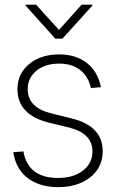

<svg xmlns="http://www.w3.org/2000/svg" viewBox="-20 -773 485 805"><path d="M403.3 -407.7 361.3 -403.8Q350.1 -452.6 316.2 -479.5Q282.2 -506.3 228.5 -506.3Q168.9 -506.3 132.6 -476.3Q96.2 -446.3 96.2 -398.9Q96.2 -321.8 195.8 -297.4L280.8 -276.4Q410.6 -244.6 410.6 -138.7Q410.6 -93.3 386.5 -59.3Q362.3 -25.4 320.1 -6.8Q277.8 11.7 223.6 11.7Q147.5 11.7 97.2 -25.6Q46.9 -63 35.6 -134.8L78.1 -138.2Q97.7 -26.9 223.1 -26.9Q288.1 -26.9 327.9 -57.9Q367.7 -88.9 367.7 -138.2Q367.7 -176.3 342.8 -201.2Q317.9 -226.1 271.5 -237.8L187 -258.3Q53.2 -291 53.2 -398.9Q53.2 -463.9 102.1 -504.4Q150.9 -544.9 228.5 -544.9Q297.4 -544.9 343.5 -509.5Q389.6 -474.1 403.3 -407.7ZM131.3 -753.4 227.1 -647.5 322.3 -753.4H367.2V-749.5L241.7 -610.8H211.9L87.4 -749.5V-753.4Z"/></svg>

Font: Inter Display Extra Light
Style: Regular
Weight: 200
Designer: Rasmus Andersson
Foundry: rsms
Version: Version 4.000;git-4fc901f